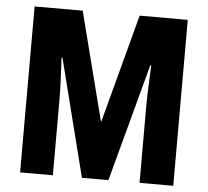

<svg xmlns="http://www.w3.org/2000/svg" viewBox="-51 -769 891 823"><g transform="rotate(5 394.0 -357.0)"><path d="M331 0 203 -506H199Q202 -457 204 -408Q206 -359 206 -327V0H65V-714H272L391 -248H393L517 -714H724V0H579V-330Q579 -366 581 -413Q583 -460 585 -506H581L445 0Z"/></g></svg>

Font: Noto Sans Gurmukhi ExtraCondensed ExtraBold
Style: Regular
Weight: 800
Width: 2
Designer: Jelle Bosma - Monotype Design Team
Foundry: Monotype Imaging Inc.
Version: Version 2.004; ttfautohint (v1.8.4.7-5d5b)